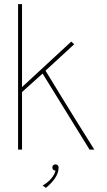

<svg xmlns="http://www.w3.org/2000/svg" viewBox="-20 -720 514 924"><path d="M201 184C235 156 262 123 262 86C262 76 254 71 247 71C238 71 232 77 232 85C232 93 235 99 245 101H247C247 101 241 141 185 173ZM434 0C323 -176 228 -332 199 -380L337 -507L323 -520L86 -301V-700H67V0H86V-277L185 -366L411 0Z"/></svg>

Font: Advent Pro
Style: Thin
Weight: 100
Designer: Andreas Kalpakidis
Foundry: Andreas Kalpakidis
Version: Version 2.002 2007